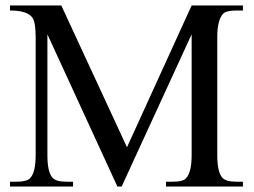

<svg xmlns="http://www.w3.org/2000/svg" viewBox="-20 -682 929 702"><path d="M409.2 0 153.3 -556.6V-115.2Q153.3 -52.7 171.9 -32.2Q184.6 -17.6 223.6 -17.6H247.1V0H16.6V-17.6H40Q78.1 -17.6 89.8 -30.3Q110.4 -50.8 110.4 -115.2V-546.9Q110.4 -600.6 98.6 -617.2Q80.1 -643.6 16.6 -643.6V-662.1H204.1L444.3 -143.6L680.7 -662.1H868.2V-643.6H844.7Q805.7 -643.6 794.9 -630.9Q774.4 -607.4 774.4 -546.9V-115.2Q774.4 -52.7 793 -32.2Q805.7 -17.6 844.7 -17.6H868.2V0H586.9V-17.6H610.4Q650.4 -17.6 661.1 -31.2Q680.7 -53.7 680.7 -115.2V-556.6L424.8 0Z"/></svg>

Font: Menaion Unicode
Style: Regular
Weight: 400
Designer: Aleksandr Andreev
Foundry: Ponomar Technologies, Inc.
Version: 2.0